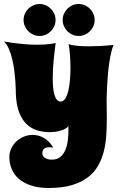

<svg xmlns="http://www.w3.org/2000/svg" viewBox="-23 -918 600 962"><path d="M545.9 -692.9Q539.6 -677.2 534.7 -657.2Q529.8 -637.2 526.1 -615.2Q522.5 -593.3 520 -570.1Q517.6 -546.9 516.1 -525.4Q512.2 -474.1 511.2 -419.9Q511.2 -396 511.7 -370.8Q512.2 -345.7 512.2 -319.8Q512.2 -278.8 509.3 -237.3Q506.3 -195.8 496.6 -157.7Q486.8 -119.6 467.8 -86.4Q448.7 -53.2 416.3 -28.8Q383.8 -4.4 336.2 9.8Q288.6 23.9 221.2 23.9Q169.9 23.9 132.6 11.5Q95.2 -1 71 -22.2Q46.9 -43.5 35.4 -71.5Q23.9 -99.6 23.9 -130.9Q23.9 -154.3 33.7 -174.8Q43.5 -195.3 59.8 -210.2Q76.2 -225.1 97.4 -233.6Q118.7 -242.2 141.1 -242.2Q169.9 -242.2 196.8 -227.1Q223.6 -211.9 244.1 -178.2Q238.8 -179.2 233.6 -179.7Q228.5 -180.2 224.1 -180.2Q189 -180.2 189 -149.9Q189 -135.7 201.9 -127Q214.8 -118.2 236.8 -118.2Q263.7 -118.2 280 -132.3Q296.4 -146.5 305.2 -168Q314 -189.5 316.9 -215.1Q319.8 -240.7 319.8 -264.2V-285.2Q310.5 -275.4 297.9 -269.8Q285.2 -264.2 272 -261Q258.8 -257.8 246.6 -256.8Q234.4 -255.9 226.1 -255.9Q196.8 -255.9 167.2 -263.7Q137.7 -271.5 113.5 -293Q89.4 -314.5 73.7 -352.8Q58.1 -391.1 56.2 -452.1Q56.2 -454.6 55.9 -470.9Q55.7 -487.3 54 -511.5Q52.2 -535.6 48.6 -564.5Q44.9 -593.3 38.3 -621.1Q31.7 -648.9 21.7 -672.6Q11.7 -696.3 -2.9 -710Q48.8 -701.2 89.6 -697.5Q130.4 -693.8 161.1 -693.8Q185.1 -693.8 202.9 -695.1Q220.7 -696.3 232.4 -698.2Q246.1 -700.2 255.9 -703.1Q253.4 -683.1 250.7 -660.9Q248 -638.7 245.8 -616Q243.7 -593.3 242.4 -570.3Q241.2 -547.4 241.2 -525.9Q241.2 -501.5 243.2 -480.2Q245.1 -459 249.8 -443.1Q254.4 -427.2 262 -418.2Q269.5 -409.2 280.8 -409.2Q294.4 -409.2 304 -424.1Q313.5 -439 319.3 -463.1Q325.2 -487.3 327.6 -517.6Q330.1 -547.9 330.1 -578.1Q330.1 -613.3 327.4 -645.3Q324.7 -677.2 320.8 -696.8Q329.6 -693.4 343.8 -691.4Q356 -689 375.7 -687.5Q395.5 -686 424.8 -686Q448.2 -686 478.3 -687.5Q508.3 -689 545.9 -692.9ZM95.2 -817.9Q95.2 -834.5 101.6 -848.9Q107.9 -863.3 118.9 -874.3Q129.9 -885.3 144.3 -891.6Q158.7 -897.9 175.3 -897.9Q191.9 -897.9 206.3 -891.6Q220.7 -885.3 231.7 -874.3Q242.7 -863.3 249 -848.9Q255.4 -834.5 255.4 -817.9Q255.4 -801.3 249 -786.9Q242.7 -772.5 231.7 -761.5Q220.7 -750.5 206.3 -744.1Q191.9 -737.8 175.3 -737.8Q158.7 -737.8 144.3 -744.1Q129.9 -750.5 118.9 -761.5Q107.9 -772.5 101.6 -786.9Q95.2 -801.3 95.2 -817.9ZM291 -817.9Q291 -834.5 297.4 -848.9Q303.7 -863.3 314.7 -874.3Q325.7 -885.3 340.1 -891.6Q354.5 -897.9 371.1 -897.9Q387.7 -897.9 402.1 -891.6Q416.5 -885.3 427.5 -874.3Q438.5 -863.3 444.8 -848.9Q451.2 -834.5 451.2 -817.9Q451.2 -801.3 444.8 -786.9Q438.5 -772.5 427.5 -761.5Q416.5 -750.5 402.1 -744.1Q387.7 -737.8 371.1 -737.8Q354.5 -737.8 340.1 -744.1Q325.7 -750.5 314.7 -761.5Q303.7 -772.5 297.4 -786.9Q291 -801.3 291 -817.9Z"/></svg>

Font: Spicy Rice
Style: Regular
Weight: 400
Version: Version 1.000